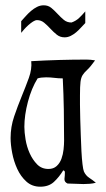

<svg xmlns="http://www.w3.org/2000/svg" viewBox="-20 -700 402 725"><path d="M307 -475Q322 -475 339 -472Q321 -447 309.5 -436.5Q298 -426 292 -416.5Q286 -407 284 -391Q282 -375 282 -340Q282 -328 282 -304.5Q282 -281 283 -251.5Q284 -222 285 -190Q286 -158 287.5 -129.5Q289 -101 291.5 -80Q294 -59 297 -52Q304 -37 317 -28.5Q330 -20 342 -10Q331 -7 319 -6Q307 -5 295 -5Q280 -5 265 -6Q250 -7 235 -7Q222 -13 223.5 -25.5Q225 -38 225 -49L224 -54L219 -57Q203 -31 183.5 -13Q164 5 132 5Q101 5 79.5 -14.5Q58 -34 45 -62.5Q32 -91 26 -122.5Q20 -154 20 -179Q20 -221 33.5 -260.5Q47 -300 62 -336.5Q77 -373 89 -406Q101 -439 98 -469Q203 -475 307 -475ZM122 -404Q99 -367 85.5 -316Q72 -265 72 -221Q72 -201 76.5 -173.5Q81 -146 92 -121.5Q103 -97 120 -79.5Q137 -62 163 -62Q182 -62 194 -73Q206 -84 212 -100.5Q218 -117 220 -135.5Q222 -154 222 -169Q222 -228 221 -286.5Q220 -345 217 -404Q201 -404 185.5 -406Q170 -408 154 -408Q135 -408 122 -404ZM60 -620Q68 -629 77.5 -639.5Q87 -650 97.5 -659Q108 -668 120 -674Q132 -680 145 -680Q162 -680 174 -670Q186 -660 197.5 -647.5Q209 -635 221 -625Q233 -615 250 -615Q267 -621 279 -632.5Q291 -644 302 -657V-613Q294 -605 285.5 -595.5Q277 -586 267.5 -578Q258 -570 247 -564.5Q236 -559 224 -559Q207 -559 194.5 -569Q182 -579 170.5 -591.5Q159 -604 147 -614Q135 -624 120 -624Q113 -624 104.5 -618.5Q96 -613 87.5 -605.5Q79 -598 71.5 -589.5Q64 -581 60 -576Z"/></svg>

Font: Germanica
Style: Regular
Weight: 400
Designer: Peter Wiegel
Foundry: Peter Wiegel